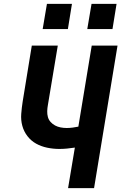

<svg xmlns="http://www.w3.org/2000/svg" viewBox="-20 -970 640 990"><path d="M331 0 366 -209Q346 -206 326 -204Q306 -202 286 -202Q254 -202 223 -208.5Q192 -215 166 -229.5Q140 -244 121.5 -268Q103 -292 95 -321.5Q87 -351 89.5 -383Q92 -415 97 -447L144 -735H278L227 -429Q224 -413 223.5 -397Q223 -381 227 -366.5Q231 -352 241 -341Q251 -330 264 -323Q277 -316 292.5 -313Q308 -310 324 -310Q339 -310 354 -312Q369 -314 384 -317L453 -735H586L465 0ZM430 -820 452 -950H581L560 -820ZM200 -820 222 -950H351L330 -820Z"/></svg>

Font: Iosevka SS04 XBd Ex
Style: Italic
Weight: 800
Width: 7
Italic angle: -9°
Monospace: yes
Designer: Belleve Invis
Foundry: Belleve Invis
Version: Version 19.0.0; ttfautohint (v1.8.4)